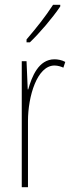

<svg xmlns="http://www.w3.org/2000/svg" viewBox="-20 -783 302 803"><path d="M232 -756V-763H202C168 -711 136 -671 91 -618V-606H105C144 -643 199 -707 232 -756ZM208 -535C141 -535 113 -462 98 -409H96L91 -527H71V0H97V-277C97 -380 135 -509 208 -509C222 -509 237 -504 245 -500L253 -524C239 -532 221 -535 208 -535Z"/></svg>

Font: Noto Sans Arabic UI XCn Th
Style: Regular
Weight: 100
Width: 2
Designer: Monotype Design Team, Nadine Chahine and Nizar Qandah
Foundry: Monotype Imaging Inc.
Version: Version 2.010